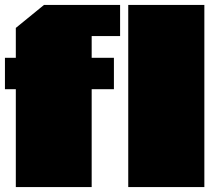

<svg xmlns="http://www.w3.org/2000/svg" viewBox="-20 -757 880 777"><path d="M44 0V-396H0V-523H44V-644L158 -737H466V-611H351V-523H441V-396H351V0ZM499 0V-737H807V0Z"/></svg>

Font: Tomorrow Black
Style: Regular
Weight: 900
Designer: Tony de Marco, Monica Rizzolli
Foundry: Just in Type
Version: Version 2.002